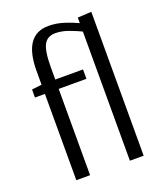

<svg xmlns="http://www.w3.org/2000/svg" viewBox="-140 -851 802 943"><g transform="rotate(-20 261.5 -379.5)"><path d="M95 0V-451H43V-493L95 -499V-571Q95 -759 225 -759Q267 -759 307.5 -745.5Q348 -732 375 -719V-748L447 -752V0H375V-675Q353 -686 316 -700Q279 -714 244 -714Q203 -714 185 -681.5Q167 -649 167 -563V-500H312V-451H167V0Z"/></g></svg>

Font: Arsenal SC
Style: Regular
Weight: 400
Designer: Andrij Shevchenko
Foundry: Stairsfor
Version: Version 2.001; ttfautohint (v1.8.4.7-5d5b)